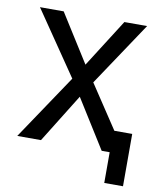

<svg xmlns="http://www.w3.org/2000/svg" viewBox="-75 -580 625 757"><g transform="rotate(10 237.5 -201.0)"><path d="M469 119H394V-4H362L240 -199L119 -4H24L198.5 -264L24 -519.5H119L240 -327.5L362 -519.5H453L282.5 -264L397.5 -90.5H469Z"/></g></svg>

Font: Acari Sans
Style: Regular
Weight: 400
Designer: Alfredo Marco Pradil and Stefan Peev (font) & Cristiano Sobral (main changes)
Foundry: Alfredo Marco Pradil and Stefan Peev (font) & Cristiano Sobral (main changes)
Version: Version 1.063; ttfautohint (v1.8.3)